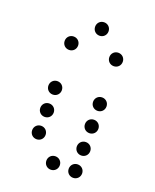

<svg xmlns="http://www.w3.org/2000/svg" viewBox="-126 -754 653 808"><g transform="rotate(20 200.0 -350.0)"><path d="M200 -620C217 -620 230 -633 230 -650C230 -667 217 -680 200 -680C183 -680 170 -667 170 -650C170 -633 183 -620 200 -620ZM100 -520C117 -520 130 -533 130 -550C130 -567 117 -580 100 -580C83 -580 70 -567 70 -550C70 -533 83 -520 100 -520ZM300 -520C317 -520 330 -533 330 -550C330 -567 317 -580 300 -580C283 -580 270 -567 270 -550C270 -533 283 -520 300 -520ZM100 -320C117 -320 130 -333 130 -350C130 -367 117 -380 100 -380C83 -380 70 -367 70 -350C70 -333 83 -320 100 -320ZM300 -320C317 -320 330 -333 330 -350C330 -367 317 -380 300 -380C283 -380 270 -367 270 -350C270 -333 283 -320 300 -320ZM100 -220C117 -220 130 -233 130 -250C130 -267 117 -280 100 -280C83 -280 70 -267 70 -250C70 -233 83 -220 100 -220ZM300 -220C317 -220 330 -233 330 -250C330 -267 317 -280 300 -280C283 -280 270 -267 270 -250C270 -233 283 -220 300 -220ZM100 -120C117 -120 130 -133 130 -150C130 -167 117 -180 100 -180C83 -180 70 -167 70 -150C70 -133 83 -120 100 -120ZM300 -120C317 -120 330 -133 330 -150C330 -167 317 -180 300 -180C283 -180 270 -167 270 -150C270 -133 283 -120 300 -120ZM200 -20C217 -20 230 -33 230 -50C230 -67 217 -80 200 -80C183 -80 170 -67 170 -50C170 -33 183 -20 200 -20ZM300 -20C317 -20 330 -33 330 -50C330 -67 317 -80 300 -80C283 -80 270 -67 270 -50C270 -33 283 -20 300 -20Z"/></g></svg>

Font: TINY 5x3 60
Style: Regular
Weight: 150
Designer: Jack Halten Fahnestock
Foundry: Velvetyne Type Foundry
Version: Version 1.002;hotconv 1.0.109;makeotfexe 2.5.65596